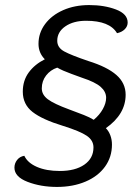

<svg xmlns="http://www.w3.org/2000/svg" viewBox="-20 -729 549 758"><path d="M37 -67Q37 -84 47.5 -97.5Q58 -111 76 -114Q89 -86 126 -70Q163 -54 216 -54Q277 -54 313 -79Q349 -104 349 -147Q349 -175 322.5 -193Q296 -211 229 -232Q147 -257 108.5 -287Q70 -317 70 -367Q70 -411 93.5 -443Q117 -475 157 -495Q132 -520 132 -556Q132 -599 158 -634Q184 -669 229.5 -689Q275 -709 332 -709Q392 -709 438 -691.5Q484 -674 484 -640Q484 -625 472.5 -613.5Q461 -602 442 -598Q413 -647 320 -647Q270 -647 238 -625Q206 -603 206 -568Q206 -541 233.5 -526Q261 -511 329 -488Q403 -465 439.5 -433Q476 -401 476 -355Q476 -278 398 -223Q409 -212 415.5 -195Q422 -178 422 -158Q422 -109 394.5 -71Q367 -33 317.5 -12Q268 9 205 9Q141 9 89 -11Q37 -31 37 -67ZM399 -343Q399 -367 377.5 -386Q356 -405 304 -422Q296 -425 261.5 -437.5Q227 -450 206 -462Q179 -453 162 -431Q145 -409 145 -380Q145 -355 169 -337Q193 -319 253 -297Q288 -284 311 -275Q334 -266 350 -256Q373 -275 386 -298.5Q399 -322 399 -343Z"/></svg>

Font: K2D Light
Style: Italic
Weight: 300
Italic angle: -10°
Designer: Katatrad Aksorn Co.,Ltd.
Foundry: Cadson Demak Co.,Ltd.
Version: Version 1.000; ttfautohint (v1.6)